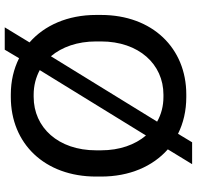

<svg xmlns="http://www.w3.org/2000/svg" viewBox="-30 -744 811 790"><g transform="rotate(90 375.0 -349.5)"><path d="M93 36H185L220 -23C264 -1 314 11 369 11H380C571 11 707 -128 707 -340V-360C707 -478 665 -573 595 -635L656 -735H566L531 -677C487 -699 436 -711 380 -711H369C179 -711 42 -572 42 -360V-340C42 -223 85 -127 155 -66ZM151 -340V-360C151 -516 245 -617 370 -617H379C417 -617 451 -608 481 -591L212 -154C174 -199 151 -263 151 -340ZM538 -545C576 -500 599 -437 599 -360V-340C599 -184 505 -83 379 -83H370C333 -83 299 -92 269 -108Z"/></g></svg>

Font: Fixel Text Medium
Style: Regular
Weight: 500
Width: 4
Designer: AlfaBravo + MacPaw
Foundry: Kyrylo Tkachov, Marchela Mozhyna, Serhii Makarenko, Maria Weinstein, Zakhar Kryvoshyya
Version: Version 1.211